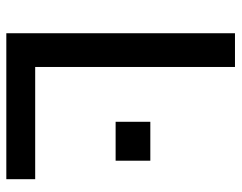

<svg xmlns="http://www.w3.org/2000/svg" viewBox="-96 -648 745 592"><g transform="rotate(90 276.0 -352.5)"><path d="M83 0V-705H187V-89H533V0ZM356 -337V-444H476V-337Z"/></g></svg>

Font: Mulish SemiBold
Style: Regular
Weight: 600
Designer: Vernon Adams
Foundry: Vernon Adams
Version: Version 3.603; ttfautohint (v1.8.3)